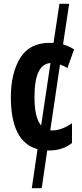

<svg xmlns="http://www.w3.org/2000/svg" viewBox="-20 -780 430 1008"><path d="M161 -270Q161 -444 245 -449L196 -121Q161 -162 161 -270ZM238 10Q309 10 358 -29V-133Q304 -95 251 -95Q247 -95 244 -96L295 -441Q314 -435 334 -423L369 -521Q341 -538 311 -547L343 -760H292L261 -555Q251 -555 240 -555Q135 -555 86 -475.5Q37 -396 37 -270Q37 -35 177 3L147 208H199L228 10Q233 10 238 10Z"/></svg>

Font: Noto Sans UI Condensed
Style: Bold
Weight: 700
Width: 3
Designer: Monotype Design Team
Foundry: Monotype Imaging Inc.
Version: 1.001